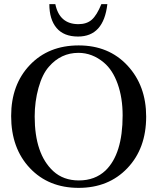

<svg xmlns="http://www.w3.org/2000/svg" viewBox="-20 -896 762 930"><path d="M471 -876H500Q482 -719 358 -719Q289 -719 254 -760.5Q219 -802 219 -876H248Q268 -779 360 -779Q400 -779 424.5 -800.5Q449 -822 471 -876ZM688 -331Q688 -177 597 -81.5Q506 14 361 14Q215 14 124.5 -82Q34 -178 34 -334Q34 -486 124.5 -581Q215 -676 361 -676Q507 -676 597.5 -578.5Q688 -481 688 -331ZM574 -337Q574 -422 550 -489.5Q526 -557 483 -593Q427 -640 360 -640Q275 -640 217 -573Q185 -537 166.5 -470.5Q148 -404 148 -332Q148 -150 238 -67Q287 -22 362 -22Q440 -22 491 -70Q574 -150 574 -337Z"/></svg>

Font: STIX MathJax Latin
Style: Regular
Weight: 400
Designer: MicroPress Inc., with final additions and corrections provided by Coen Hoffman, Elsevier (retired)
Version: Version 1.1.1